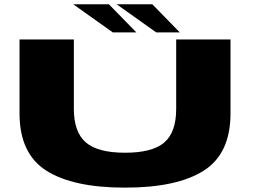

<svg xmlns="http://www.w3.org/2000/svg" viewBox="-20 -856 1164 880"><path d="M553 4Q315 4 192.2 -74Q69.5 -152 69.5 -336.5V-675H318.5V-357Q318.5 -250.5 373.5 -203.2Q428.5 -156 553.2 -156Q678 -156 732.8 -202.8Q787.5 -249.5 787.5 -357V-675H1036.5V-336.5Q1036.5 -152 914 -74Q791.5 4 553 4ZM696 -707.5 514.5 -836.5H678L804 -707.5ZM497 -707.5 315.5 -836.5H479L605 -707.5Z"/></svg>

Font: Anybody UltraExpanded ExtraBold
Style: Regular
Weight: 800
Width: 9
Designer: Tyler Finck
Foundry: Etcetera Type Company
Version: Version 1.010; ttfautohint (v1.8.3) -l 8 -r 50 -G 200 -x 14 